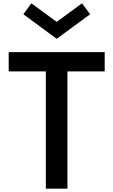

<svg xmlns="http://www.w3.org/2000/svg" viewBox="-20 -1140 684 1160"><path d="M257 0V-708.5H32.5V-825H612.5V-708.5H387.5V0ZM322.5 -905.5 121 -1054 169.5 -1120 322.5 -1008 475.5 -1120 524.5 -1054Z"/></svg>

Font: Spartan Thin SemiBold
Style: Regular
Weight: 600
Version: Version 1.004